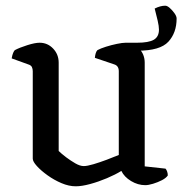

<svg xmlns="http://www.w3.org/2000/svg" viewBox="-20 -650 640 674"><path d="M246 4Q222 4 196 -7Q170 -18 147 -34.5Q124 -51 109.5 -67Q95 -83 95 -93V-400Q95 -408 92 -414.5Q89 -421 79 -424L21 -445Q23 -457 26 -464Q29 -471 32 -474Q49 -483 76 -491.5Q103 -500 119 -500Q147 -500 166.5 -479.5Q186 -459 186 -430V-120Q196 -110 212 -98Q228 -86 244.5 -76.5Q261 -67 274 -67Q286 -67 308 -73.5Q330 -80 354 -89Q378 -98 397 -106V-400Q397 -419 381 -424L313 -447Q315 -467 322 -474Q333 -480 352 -486Q371 -492 390.5 -496Q410 -500 421 -500Q449 -500 468.5 -479.5Q488 -459 488 -430V-66L561 -58Q564 -55 566.5 -48.5Q569 -42 569 -34Q563 -25 548.5 -17.5Q534 -10 517.5 -5Q501 0 490 0Q464 0 440 -14.5Q416 -29 406 -50Q385 -37 355.5 -24.5Q326 -12 296.5 -4Q267 4 246 4ZM421 -479V-500H461Q502 -500 520 -510.5Q538 -521 538 -546Q538 -558 533.5 -577.5Q529 -597 523 -620Q543 -630 560 -630Q567 -630 576 -622Q585 -614 592.5 -603.5Q600 -593 600 -585Q600 -535 571 -503.5Q542 -472 463 -472Q455 -472 443 -474Q431 -476 421 -479Z"/></svg>

Font: Texturina
Style: Regular
Weight: 400
Designer: Guillermo Torres Carreño
Foundry: Omnibus-Type
Version: Version 1.002; ttfautohint (v1.8.3)